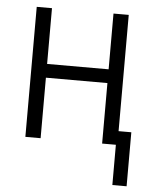

<svg xmlns="http://www.w3.org/2000/svg" viewBox="-50 -562 601 765"><g transform="rotate(5 250.0 -179.5)"><path d="M485 161H428V0H373V-242H127V0H66V-520H127V-297H373V-520H434V-55H485Z"/></g></svg>

Font: Iosevka Fixed SS04 Light
Style: Regular
Weight: 300
Monospace: yes
Designer: Belleve Invis
Foundry: Belleve Invis
Version: Version 32.5.0